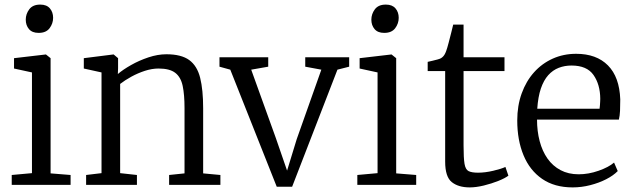

<svg xmlns="http://www.w3.org/2000/svg" viewBox="-20 -804 2749 835"><path d="M119 -51V-489L41 -506V-551L178 -567H180L200 -551V-50L287 -43V0H31V-43ZM147.5 -661Q120 -661 106 -677.5Q92 -694 92 -718.5Q92 -743 107.2 -763.5Q122.5 -784 154.5 -784H155.5Q183 -784 197 -767.5Q211 -751 211 -726.5Q211 -702 195.8 -681.5Q180.5 -661 148.5 -661Z M421.5 -51V-489L344.5 -506V-551L471.5 -567H474.5L493.5 -551V-507L492.5 -482Q514.5 -501 549.8 -521Q585 -541 625.5 -554.5Q666 -568 703.5 -568Q768.5 -568 803 -542.8Q837.5 -517.5 850.5 -465.5Q863.5 -413.5 863.5 -333V-50L938.5 -43V0H715.5V-43L782.5 -50V-334Q782.5 -392 774.5 -430.2Q766.5 -468.5 742.2 -487.2Q718 -506 669.5 -506Q641 -506 610.2 -496Q579.5 -486 551.2 -470.5Q523 -455 502.5 -439V-51L575.5 -43V0H354.5V-43Z M934.5 -514V-555H1146.5V-514L1072.5 -501L1179.5 -204L1228.5 -62L1270.5 -199L1377.5 -501L1307.5 -514V-555H1498.5V-514L1447.5 -501L1250.5 8H1183.5L981.5 -501Z M1622 -51V-489L1544 -506V-551L1681 -567H1683L1703 -551V-50L1790 -43V0H1534V-43ZM1650.5 -661Q1623 -661 1609 -677.5Q1595 -694 1595 -718.5Q1595 -743 1610.2 -763.5Q1625.5 -784 1657.5 -784H1658.5Q1686 -784 1700 -767.5Q1714 -751 1714 -726.5Q1714 -702 1698.8 -681.5Q1683.5 -661 1651.5 -661Z M2023 11Q1973.5 11 1944.8 -12Q1916 -35 1916 -101V-495H1840V-535Q1849 -537 1861 -539.8Q1873 -542.5 1883.5 -545.5Q1894 -548.5 1898 -551Q1903.5 -554.5 1907.2 -558.5Q1911 -562.5 1914.2 -568.2Q1917.5 -574 1920.5 -582.5Q1925 -594.5 1931.2 -618.5Q1937.5 -642.5 1943.2 -665.2Q1949 -688 1951 -697H1996V-555H2174V-495H1996V-172Q1996 -116.5 2000.2 -91.5Q2004.5 -66.5 2018 -59.8Q2031.5 -53 2059 -53Q2090 -53 2125.8 -61.5Q2161.5 -70 2178 -78L2191 -40Q2176.5 -29 2147.2 -17.2Q2118 -5.5 2084.2 2.8Q2050.5 11 2023 11Z M2470.5 11Q2391.5 11 2337.8 -26Q2284 -63 2256.8 -128.8Q2229.5 -194.5 2229.5 -280Q2229.5 -344.5 2248.8 -397.8Q2268 -451 2302.5 -489.5Q2337 -528 2383.8 -549Q2430.5 -570 2485.5 -570Q2574 -570 2624 -519.5Q2674 -469 2677.5 -372Q2677.5 -343.5 2676.5 -322Q2675.5 -300.5 2671.5 -284H2315.5Q2315.5 -233.5 2327 -190Q2338.5 -146.5 2361.2 -114.2Q2384 -82 2418 -64Q2452 -46 2496.5 -46Q2539.5 -46 2583.5 -61.5Q2627.5 -77 2650.5 -97L2666.5 -60Q2647.5 -40.5 2616.2 -24.5Q2585 -8.5 2547 1.2Q2509 11 2470.5 11ZM2316.5 -331H2587.5Q2588.5 -338 2589.2 -347.2Q2590 -356.5 2590.2 -364.5Q2590.5 -372.5 2590.5 -375Q2590 -436.5 2561.2 -477.8Q2532.5 -519 2465.5 -519Q2435.5 -519 2409.8 -509Q2384 -499 2364.2 -477Q2344.5 -455 2332.2 -419Q2320 -383 2316.5 -331Z"/></svg>

Font: Merriweather 7pt Light
Style: Regular
Weight: 300
Designer: Eben Sorkin
Foundry: Eben Sorkin
Version: Version 2.200;gftools[0.9.31]